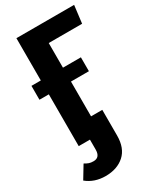

<svg xmlns="http://www.w3.org/2000/svg" viewBox="-239 -769 895 1066"><g transform="rotate(-30 208.0 -236.5)"><path d="M202 -579V-421H317V-332H202V-109H274V55Q274 136 228 177.5Q182 219 107 219Q36 219 -14 178L35 97Q50 106 61.5 110Q73 114 90 114Q132 114 132 63V0H60V-332H0V-421H60V-692H430L416 -579Z"/></g></svg>

Font: Fira Sans Extra Condensed SemiBold
Style: Regular
Weight: 600
Width: 1
Designer: Carrois Corporate & Edenspiekermann AG
Foundry: Carrois Corporate GbR & Edenspiekermann AG
Version: Version 4.203